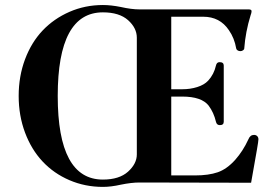

<svg xmlns="http://www.w3.org/2000/svg" viewBox="-20 -731 1080 768"><path d="M391.6 -710.9Q423.8 -710.9 462.9 -703.1Q505.9 -693.4 538.1 -693.4H974.6Q986.3 -693.4 986.3 -686.5Q986.3 -679.7 982.4 -669.9Q961.9 -603.5 957 -537.1Q957 -533.2 952.1 -529.8Q947.3 -526.4 941.4 -526.4Q935.5 -526.4 930.7 -529.3Q925.8 -532.2 924.8 -537.1Q918 -578.1 895.5 -610.4Q859.4 -664.1 793 -664.1H665V-374H709Q741.2 -374 769 -382.8Q796.9 -391.6 812.5 -408.2Q835.9 -433.6 843.8 -468.8Q846.7 -482.4 858.4 -482.4Q875 -482.4 875 -468.8V-244.1Q875 -230.5 859.4 -230.5Q846.7 -230.5 843.8 -244.1Q835 -281.2 814.5 -308.6Q786.1 -344.7 709 -344.7H665V-29.3H759.8Q814.5 -29.3 851.1 -42Q887.7 -54.7 920.9 -91.8Q952.1 -127 973.6 -173.8Q980.5 -191.4 996.1 -191.4Q1003.9 -191.4 1008.8 -186.5Q1013.7 -181.6 1013.7 -173.8Q1013.7 -167 1007.8 -132.8L984.4 0L538.1 -1Q505.9 -1 462.9 7.8Q423.8 16.6 391.6 16.6Q320.3 16.6 257.8 -10.3Q195.3 -37.1 150.4 -85Q105.5 -132.8 80.1 -200.7Q54.7 -268.6 54.7 -347.2Q54.7 -425.8 80.1 -493.7Q105.5 -561.5 150.4 -608.9Q195.3 -656.2 257.8 -683.6Q320.3 -710.9 391.6 -710.9ZM391.6 -12.7Q457 -12.7 492.2 -44.4Q527.3 -76.2 527.3 -113.3V-580.1Q527.3 -619.1 492.2 -650.4Q457 -681.6 391.6 -681.6Q210.9 -681.6 210.9 -347.2Q210.9 -12.7 391.6 -12.7Z"/></svg>

Font: Monomakh Unicode TT
Style: Medium
Weight: 500
Designer: Alexey Kryukov, Aleksandr Andreev
Version: Version 1.1